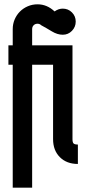

<svg xmlns="http://www.w3.org/2000/svg" viewBox="-20 -750 407 890"><path d="M316 -105Q316 -90 321 -85Q326 -80 341 -80V10Q289 10 257.5 -21.5Q226 -53 226 -105V-450H129V120H39V-450H19V-540H39V-615Q39 -639 48 -660Q57 -681 72.5 -696.5Q88 -712 109 -721Q130 -730 154 -730Q198 -730 233 -697Q251 -710 271 -710Q296 -710 313.5 -692.5Q331 -675 331 -650Q331 -625 313.5 -607Q296 -589 271 -589Q246 -589 220.5 -604.5Q195 -620 171 -633Q164 -640 154 -640Q143 -640 136 -633Q129 -626 129 -615V-540H316Z"/></svg>

Font: Berliner Wand
Style: Regular
Weight: 400
Designer: Peter Wiegel
Foundry: Peter Wiegel
Version: Version 1.000